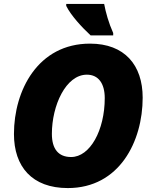

<svg xmlns="http://www.w3.org/2000/svg" viewBox="-20 -947 777 977"><path d="M441 -767H556V-779C533 -830 518 -884 510 -927H317V-917C341 -868 397 -808 441 -767ZM325 10C588 10 706 -228 706 -450C706 -616 614 -725 438 -725C173 -725 51 -487 51 -265C51 -99 143 10 325 10ZM342 -148C277 -148 244 -189 244 -266C244 -410 315 -567 422 -567C481 -567 513 -522 513 -448C513 -284 438 -148 342 -148Z"/></svg>

Font: Noto Sans Black
Style: Italic
Weight: 900
Italic angle: -12°
Designer: Monotype Design Team
Foundry: Monotype Imaging Inc.
Version: Version 2.013